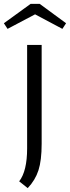

<svg xmlns="http://www.w3.org/2000/svg" viewBox="-69 -732 361 991"><path d="M30 204Q71 151 71 34V-500H146V10Q146 96 129.5 147Q113 198 74 239ZM89 -712H136L272 -612L253 -583L112 -658L-30 -583L-49 -612Z"/></svg>

Font: Gudea
Style: Regular
Weight: 400
Designer: Agustina Mingote
Foundry: Agustina Mingote
Version: Version 1.002